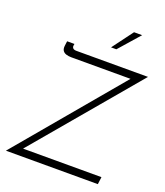

<svg xmlns="http://www.w3.org/2000/svg" viewBox="-165 -1045 994 1156"><g transform="rotate(20 331.5 -467.0)"><path d="M11 0 579 -676 588 -663H188Q169 -663 154.5 -668Q140 -673 133 -684Q126 -695 128 -714L132 -745H179L177 -733Q176 -723 182.5 -716.5Q189 -710 205 -710H663L97 -39L92 -47H606L600 0ZM544 -934 427 -801H393L492 -934Z"/></g></svg>

Font: Josefin Sans Thin Light
Style: Italic
Weight: 300
Italic angle: -7°
Version: Version 2.000